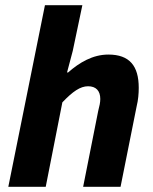

<svg xmlns="http://www.w3.org/2000/svg" viewBox="-20 -719 590 739"><path d="M12 0H156L220 -325C260 -367 289 -387 319 -387C349 -387 366 -370 366 -338C366 -325 363 -311 358 -292L300 0H444L506 -310C512 -334 514 -359 514 -381C514 -465 479 -509 397 -509C337 -509 285 -478 242 -440H238L260 -523L297 -699H153Z"/></svg>

Font: Source Sans Pro
Style: Bold Italic
Weight: 700
Italic angle: -11°
Designer: Paul D. Hunt
Foundry: Adobe Systems Incorporated
Version: Version 3.006;hotconv 1.0.111;makeotfexe 2.5.65597